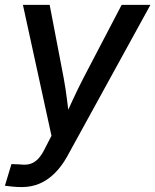

<svg xmlns="http://www.w3.org/2000/svg" viewBox="-32 -549 627 775"><path d="M-12.2 200.7 14.2 113.3 49.8 114.7Q71.3 117.7 88.9 112.8Q106.4 107.9 121.1 93Q135.7 78.1 148.9 51.3L175.8 -1L60.5 -529.3H168.5L225.1 -233.9Q233.4 -189 238.8 -144Q244.1 -99.1 250 -54.2H219.7Q240.2 -99.1 261 -144.3Q281.7 -189.5 304.7 -233.9L459 -529.3H575.2L238.3 84Q216.3 123 188.7 150.4Q161.1 177.7 128.2 191.9Q95.2 206.1 56.6 206.1Q37.1 206.1 19 204.3Q1 202.6 -12.2 200.7Z"/></svg>

Font: Inter 24pt Medium
Style: Italic
Weight: 500
Italic angle: -9.3988°
Designer: Rasmus Andersson
Foundry: rsms
Version: Version 4.001;git-66647c0bb